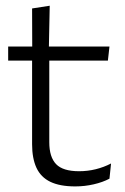

<svg xmlns="http://www.w3.org/2000/svg" viewBox="-20 -641 436 670"><path d="M242.5 9.5Q189 9.5 155.8 -6.5Q122.5 -22.5 107.2 -55.5Q92 -88.5 92 -137.5V-455.5H152V-144.5Q152 -93 175.8 -68.2Q199.5 -43.5 256 -43.5Q286 -43.5 314.2 -50.5Q342.5 -57.5 367.5 -70.5L362 -17.5Q338.5 -5 307 2.2Q275.5 9.5 242.5 9.5ZM8.5 -429.5V-478.5H362L356.5 -429.5ZM92.5 -471.5 92 -611.5 153.5 -621 150.5 -471.5Z"/></svg>

Font: Anek Odia Light
Style: Regular
Weight: 300
Designer: Yesha Goshar & Mahesh Sahu (Odia), Yesha Goshar (Latin)
Foundry: Ek Type
Version: Version 1.003